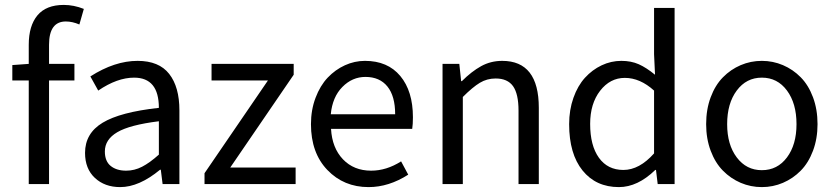

<svg xmlns="http://www.w3.org/2000/svg" viewBox="-20 -744 3370 776"><path d="M96.2 0V-418.9H29.8V-481L96.2 -485.8V-563Q96.2 -639.6 131.3 -681.9Q166.5 -724.1 237.8 -724.1Q278.3 -724.1 318.8 -708L300.8 -645Q272.5 -657.2 246.1 -657.2Q178.2 -657.2 178.2 -563V-485.8H280.8V-418.9H178.2V0Z M465.8 12.2Q403.3 12.2 363.5 -24.9Q323.7 -62 323.7 -126Q323.7 -205.1 394.8 -248Q465.8 -291 622.1 -308.1Q622.1 -430.2 522 -430.2Q453.6 -430.2 377 -377.9L345.2 -435.1Q443.4 -498 536.1 -498Q622.6 -498 663.8 -445.3Q705.1 -392.6 705.1 -297.9V0H637.2L629.9 -58.1H627Q542 12.2 465.8 12.2ZM489.7 -54.2Q523.4 -54.2 554.2 -70.1Q585 -85.9 622.1 -119.1V-253.9Q504.4 -239.3 454.1 -209.7Q403.8 -180.2 403.8 -131.8Q403.8 -92.3 427.5 -73.2Q451.2 -54.2 489.7 -54.2Z M806.6 0V-43.9L1063 -418.9H835V-485.8H1167V-441.9L910.6 -66.9H1174.8V0Z M1469.7 12.2Q1369.6 12.2 1303.2 -56.9Q1236.8 -126 1236.8 -242.2Q1236.8 -299.8 1255.4 -348.9Q1273.9 -397.9 1304.4 -430.2Q1335 -462.4 1374 -480.2Q1413.1 -498 1455.1 -498Q1546.9 -498 1597.9 -436.8Q1648.9 -375.5 1648.9 -270Q1648.9 -241.2 1646 -223.1H1317.9Q1322.3 -146 1366.2 -100.1Q1410.2 -54.2 1480 -54.2Q1542 -54.2 1601.1 -91.8L1629.9 -38.1Q1551.3 12.2 1469.7 12.2ZM1316.9 -282.2H1577.1Q1577.1 -355.5 1545.9 -394.3Q1514.6 -433.1 1457 -433.1Q1403.8 -433.1 1363.8 -392.6Q1323.7 -352.1 1316.9 -282.2Z M1768.6 0V-485.8H1836.4L1843.8 -416H1846.7Q1885.7 -455.1 1924.6 -476.6Q1963.4 -498 2009.8 -498Q2157.7 -498 2157.7 -308.1V0H2075.7V-296.9Q2075.7 -364.7 2053.5 -395.8Q2031.2 -426.8 1983.4 -426.8Q1948.2 -426.8 1919.4 -409.4Q1890.6 -392.1 1850.6 -352.1V0Z M2481.4 12.2Q2388.7 12.2 2334.5 -54.9Q2280.3 -122.1 2280.3 -242.2Q2280.3 -299.8 2297.6 -348.6Q2314.9 -397.5 2344.2 -429.7Q2373.5 -461.9 2411.6 -480Q2449.7 -498 2491.2 -498Q2530.8 -498 2561.5 -484.4Q2592.3 -470.7 2627.4 -441.9L2623.5 -524.9V-711.9H2706.5V0H2638.2L2631.3 -57.1H2628.4Q2557.1 12.2 2481.4 12.2ZM2499.5 -57.1Q2564 -57.1 2623.5 -124V-377.9Q2566.9 -429.2 2505.4 -429.2Q2445.8 -429.2 2405.5 -377.2Q2365.2 -325.2 2365.2 -243.2Q2365.2 -155.8 2400.6 -106.4Q2436 -57.1 2499.5 -57.1Z M2834 -242.2Q2834 -301.8 2852.3 -350.8Q2870.6 -399.9 2901.9 -431.6Q2933.1 -463.4 2973.6 -480.7Q3014.2 -498 3059.1 -498Q3104 -498 3144.5 -480.7Q3185.1 -463.4 3216.3 -431.6Q3247.6 -399.9 3265.9 -350.8Q3284.2 -301.8 3284.2 -242.2Q3284.2 -183.6 3265.9 -134.8Q3247.6 -85.9 3216.3 -54.2Q3185.1 -22.5 3144.5 -5.1Q3104 12.2 3059.1 12.2Q3014.2 12.2 2973.6 -5.1Q2933.1 -22.5 2901.9 -54.2Q2870.6 -85.9 2852.3 -134.8Q2834 -183.6 2834 -242.2ZM3059.1 -56.2Q3122.1 -56.2 3160.6 -107.7Q3199.2 -159.2 3199.2 -242.2Q3199.2 -326.2 3160.6 -378.2Q3122.1 -430.2 3059.1 -430.2Q2996.6 -430.2 2957.8 -378.2Q2918.9 -326.2 2918.9 -242.2Q2918.9 -159.2 2957.8 -107.7Q2996.6 -56.2 3059.1 -56.2Z"/></svg>

Font: Riemann
Style: Regular
Weight: 400
Designer: Paul D. Hunt
Foundry: Adobe Systems Incorporated
Version: Version 2.020;PS 2.0;hotconv 1.0.86;makeotf.lib2.5.63406